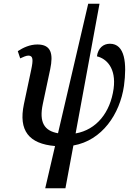

<svg xmlns="http://www.w3.org/2000/svg" viewBox="-20 -780 723 1036"><path d="M224 236H333L376 5C531 -22 627 -165 649 -317C665 -437 655 -544 573 -544C537 -544 509 -520 503 -476C554 -464 608 -413 593 -301C575 -173 501 -80 388 -60L517 -760H456L293 -61C219 -74 190 -120 211 -219L251 -407C268 -488 257 -540 182 -540C141 -540 105 -523 76 -504L89 -465C104 -472 121 -480 133 -480C159 -480 160 -458 148 -402L109 -218C79 -75 136 -4 277 8Z"/></svg>

Font: Noto Serif Condensed Medium
Style: Italic
Weight: 500
Width: 3
Italic angle: -12°
Designer: Monotype Design Team
Foundry: Monotype Imaging Inc.
Version: Version 2.013